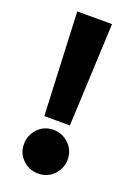

<svg xmlns="http://www.w3.org/2000/svg" viewBox="-136 -744 572 811"><g transform="rotate(20 149.5 -338.0)"><path d="M201 -225H86L65.5 -688H222ZM143 12Q104 12 74.8 -15.5Q45.5 -43 45.5 -85.5Q45.5 -125 73.2 -154.5Q101 -184 143 -184Q183 -184 212.2 -156Q241.5 -128 241.5 -85.5Q241.5 -47 213.8 -17.5Q186 12 143 12Z"/></g></svg>

Font: Lucymar Sans ExtraBold
Style: Regular
Weight: 800
Foundry: The League of Moveable Type (original font) / Main changes by Cristiano Sobral with portions from Mirco Monsees
Version: Version 2.001;August 30, 2020;FontCreator 13.0.0.2681 64-bit